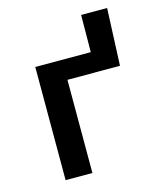

<svg xmlns="http://www.w3.org/2000/svg" viewBox="-90 -620 565 685"><g transform="rotate(-15 192.5 -277.5)"><path d="M370 -555 361 -344H167V0H68V-418H273L274 -555Z"/></g></svg>

Font: Ysabeau Semibold
Style: Regular
Weight: 600
Designer: Christian Thalmann (Catharsis Fonts)
Version: Version 0.003